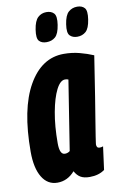

<svg xmlns="http://www.w3.org/2000/svg" viewBox="-87 -801 541 861"><g transform="rotate(-10 184.0 -371.0)"><path d="M251 10Q225 10 209.5 1Q194 -8 183 -28Q150 10 104 10Q59 10 34 -31.5Q9 -73 9 -147Q9 -342 69.5 -448Q130 -554 231 -554Q269 -554 303 -545Q337 -536 365 -524Q348 -413 336.5 -341Q325 -269 318 -227Q311 -185 308 -164.5Q305 -144 304 -137Q303 -130 303 -129Q303 -112 317 -112Q325 -112 333 -115L319 -10Q292 10 251 10ZM182 -120 232 -437Q226 -440 217 -440Q195 -440 176.5 -403.5Q158 -367 146.5 -304.5Q135 -242 135 -164Q135 -112 159 -112Q172 -112 182 -120ZM305 -619Q284 -619 271.5 -631.5Q259 -644 265 -683Q271 -723 287.5 -737.5Q304 -752 327 -752Q349 -752 360.5 -739Q372 -726 366 -687Q360 -647 344 -633Q328 -619 305 -619ZM165 -619Q143 -619 131.5 -631.5Q120 -644 126 -683Q132 -722 148 -737Q164 -752 187 -752Q209 -752 221 -739Q233 -726 227 -687Q221 -647 205 -633Q189 -619 165 -619Z"/></g></svg>

Font: Georama ExtraCondensed
Style: Bold Italic
Weight: 700
Width: 2
Italic angle: -9°
Designer: Jean-Baptiste Levee
Foundry: Production Type
Version: Version 1.000